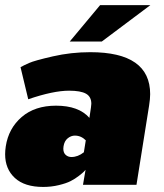

<svg xmlns="http://www.w3.org/2000/svg" viewBox="-25 -720 637 748"><path d="M246.7 -558.3 365 -700H560.8L371.7 -558.3ZM222.5 -150Q221.7 -146.7 221.7 -140.8Q221.7 -125 230.8 -116.7Q240 -108.3 253.3 -108.3Q278.3 -108.3 301.7 -126.7L309.2 -173.3Q290.8 -191.7 266.7 -191.7Q251.7 -191.7 238.8 -181.2Q225.8 -170.8 222.5 -150ZM-2.5 -150Q8.3 -220 59.6 -264.2Q110.8 -308.3 193.3 -308.3Q281.7 -308.3 323.3 -260.8L329.2 -300Q330.8 -311.7 330.8 -315.8Q330.8 -343.3 310 -355Q289.2 -366.7 244.2 -366.7Q182.5 -366.7 85 -333.3L55 -458.3Q66.7 -465 88.3 -474.6Q110 -484.2 180.8 -500.4Q251.7 -516.7 326.7 -516.7Q560 -516.7 560 -353.3Q560 -335 555.8 -308.3L506.7 0H298.3L308.3 -58.3Q305.8 -55.8 301.7 -51.2Q297.5 -46.7 282.5 -35Q267.5 -23.3 250.4 -14.6Q233.3 -5.8 204.2 1.2Q175 8.3 143.3 8.3Q70.8 8.3 32.9 -26.7Q-5 -61.7 -5 -119.2Q-5 -133.3 -2.5 -150Z"/></svg>

Font: BoonTook
Style: Italic
Weight: 400
Italic angle: -9°
Designer: Sungsit Sawaiwan
Foundry: FontUni
Version: Version 3.0